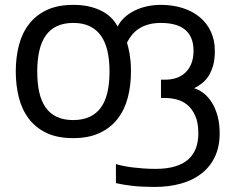

<svg xmlns="http://www.w3.org/2000/svg" viewBox="-20 -549 954 778"><path d="M130.9 -259.3Q130.9 -212.4 138.9 -175.8Q147 -139.2 164.6 -114Q182.1 -88.9 209.7 -75.7Q237.3 -62.5 276.4 -62.5Q315.4 -62.5 343.5 -75.7Q371.6 -88.9 389.4 -114Q407.2 -139.2 415.5 -175.8Q423.8 -212.4 423.8 -259.3Q423.8 -306.2 415.3 -342.8Q406.7 -379.4 388.9 -404.5Q371.1 -429.7 343.3 -442.9Q315.4 -456.1 277.3 -456.1Q238.3 -456.1 210.4 -442.9Q182.6 -429.7 165 -404.5Q147.5 -379.4 139.2 -342.8Q130.9 -306.2 130.9 -259.3ZM870.1 -8.8Q870.1 45.9 850.6 86.7Q831.1 127.4 796.1 154.5Q761.2 181.6 712.6 195.1Q664.1 208.5 606 208.5Q555.7 208.5 516.6 204.1Q477.5 199.7 449.7 192.9V115.7Q461.4 119.6 478.3 123Q495.1 126.5 515.9 129.2Q536.6 131.8 560.5 133.5Q584.5 135.3 610.4 135.3Q656.7 135.3 689.7 125.2Q722.7 115.2 743.4 96.4Q764.2 77.6 773.9 51.3Q783.7 24.9 783.7 -8.3Q783.7 -52.2 771 -80.3Q758.3 -108.4 738.8 -124.3Q719.2 -140.1 695.6 -146Q671.9 -151.9 650.4 -151.9H632.3V-226.1H648.9Q673.8 -226.1 694.8 -233.2Q715.8 -240.2 731.2 -254.9Q746.6 -269.5 755.4 -291.5Q764.2 -313.5 764.2 -343.3Q764.2 -374 754.6 -395.5Q745.1 -417 727.8 -430.4Q710.4 -443.8 686 -450Q661.6 -456.1 631.8 -456.1Q604.5 -456.1 582.8 -450.2Q561 -444.3 544.4 -433.8Q527.8 -423.3 515.6 -408.7Q503.4 -394 494.6 -376.5Q497.1 -366.7 499.8 -356.4Q502.4 -346.2 504.9 -332.8Q507.3 -319.3 509 -301.8Q510.7 -284.2 510.7 -259.3Q510.7 -203.1 498 -154.1Q485.4 -105 457.3 -68.4Q429.2 -31.7 384.5 -10.5Q339.8 10.7 276.4 10.7Q212.4 10.7 168.2 -10.5Q124 -31.7 96.4 -68.4Q68.8 -105 56.4 -154.1Q43.9 -203.1 43.9 -259.3Q43.9 -315.4 56.4 -364.5Q68.8 -413.6 96.7 -450.2Q124.5 -486.8 168.9 -508.1Q213.4 -529.3 277.3 -529.3Q340.3 -529.3 387.5 -506.8Q434.6 -484.4 456.5 -441.4Q466.8 -461.9 484.6 -478.3Q502.4 -494.6 525.6 -506.1Q548.8 -517.6 575.9 -523.4Q603 -529.3 631.8 -529.3Q679.2 -529.3 719.5 -516.6Q759.8 -503.9 788.8 -480Q817.9 -456.1 834.2 -421.4Q850.6 -386.7 850.6 -342.8Q850.6 -307.6 843.3 -282.5Q835.9 -257.3 824.2 -239.7Q812.5 -222.2 797.4 -210.7Q782.2 -199.2 766.6 -191.4Q787.1 -185.5 805.9 -170.7Q824.7 -155.8 839.1 -132.6Q853.5 -109.4 861.8 -78.1Q870.1 -46.9 870.1 -8.8Z"/></svg>

Font: Arian AMU
Style: Regular
Weight: 400
Designer: Ruben Hakobyan (Tarumian)
Foundry: Ruben Hakobyan (Tarumian)
Version: Version 4.003